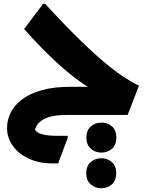

<svg xmlns="http://www.w3.org/2000/svg" viewBox="-20 -607 781 1014"><path d="M334.4 0Q268.8 0 231.4 13.7Q193.9 27.5 178.5 49.3Q163.1 71.2 161.3 95.9L157.7 65.8Q167.5 90.8 197 100.4Q226.4 110.1 276.8 110.1H337.6V120.9L287.2 256H257Q186.8 256 132.6 231.1Q78.4 206.3 47.8 163.5Q17.2 120.8 17.2 68.3Q17.2 26.3 36.7 -12.5Q56.1 -51.3 96.7 -82.2Q137.3 -113.1 201.1 -130.9Q264.8 -148.7 353.7 -148.7H517.2L479.3 -128.3Q424.9 -157.1 363.3 -205.5Q301.7 -253.9 236.8 -317.4Q171.9 -380.8 107.3 -454L207.7 -586.8H218.5Q323.2 -472.7 403.9 -394.3Q484.6 -315.8 544.8 -266.9Q605 -218 646.8 -191.9Q688.6 -165.7 714.1 -154.9L654.1 0ZM515.4 198.9Q482.6 198.9 459.4 178Q436.2 157 436.2 119.4Q436.2 81.7 459.4 61.1Q482.6 40.5 515.8 40.5Q548.9 40.5 571.8 61.1Q594.6 81.7 594.6 119.4Q594.6 157 571.9 178Q549.1 198.9 515.4 198.9ZM514.7 387.2Q481.9 387.2 458.7 366.3Q435.5 345.3 435.5 307.7Q435.5 270 458.7 249.4Q481.9 228.8 515.1 228.8Q548.2 228.8 571.1 249.4Q593.9 270 593.9 307.7Q593.9 345.3 571.2 366.3Q548.4 387.2 514.7 387.2Z"/></svg>

Font: Kufam
Style: Italic
Weight: 400
Italic angle: -11°
Designer: Artur Schmal
Foundry: Original Type
Version: Version 1.301; ttfautohint (v1.8.3)